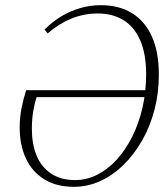

<svg xmlns="http://www.w3.org/2000/svg" viewBox="-20 -707 650 741"><path d="M265 14Q197 14 150 -15.5Q103 -45 79.5 -96.5Q56 -148 56 -214Q56 -253 63 -289Q70 -325 81 -359H555L551 -332H121Q113 -306 108 -276Q103 -246 103 -209Q103 -151 121 -107Q139 -63 176.5 -37.5Q214 -12 270 -12Q315 -12 356 -33Q397 -54 431 -91.5Q465 -129 490.5 -180Q516 -231 530 -292Q544 -353 544 -420Q544 -498 521.5 -550.5Q499 -603 457 -629Q415 -655 357 -655Q304 -655 255 -635Q206 -615 164 -578L152 -593Q183 -624 217.5 -644.5Q252 -665 290.5 -676Q329 -687 369 -687Q439 -687 489 -656.5Q539 -626 566 -566.5Q593 -507 593 -419Q593 -347 576 -282.5Q559 -218 528 -164Q497 -110 456 -70Q415 -30 366.5 -8Q318 14 265 14Z"/></svg>

Font: Source Serif 4 36pt Light
Style: Italic
Weight: 300
Italic angle: -12°
Designer: Frank Grießhammer
Foundry: Adobe Systems Incorporated
Version: Version 4.004;hotconv 1.0.116;makeotfexe 2.5.65601